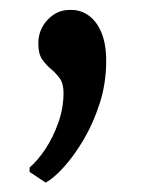

<svg xmlns="http://www.w3.org/2000/svg" viewBox="-20 -146 290 396"><path d="M74 230.5 41 208.5V199.5Q57.5 185.5 73.5 161.5Q89.5 137.5 100.2 107.2Q111 77 111 45.5Q111 26 103 15.2Q95 4.5 85 -3.8Q75 -12 67 -23.5Q59 -35 59 -56Q59 -85 78.2 -105.2Q97.5 -125.5 123 -125.5H127.5Q147 -125.5 163.2 -113.8Q179.5 -102 189.2 -78.8Q199 -55.5 199 -20Q199 25.5 185.8 66.8Q172.5 108 152.8 141.5Q133 175 112 198.2Q91 221.5 74.5 230.5Z"/></svg>

Font: Merriweather 28pt
Style: Regular
Weight: 400
Version: Version 2.100